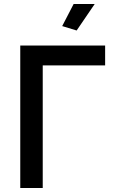

<svg xmlns="http://www.w3.org/2000/svg" viewBox="-20 -937 569 957"><path d="M362 -785 452 -917H347L290 -807ZM81 0H193V-611H504V-710H81Z"/></svg>

Font: FIGSv2-sans-serif SemiBold
Style: Regular
Weight: 600
Designer: Matt McInerney, Pablo Impallari, Rodrigo Fuenzalida,Mirko Velimirovic
Foundry: Matt McInerney, Pablo Impallari, Rodrigo Fuenzalida
Version: Version 4.021;hotconv 1.0.109;makeotfexe 2.5.65596